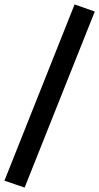

<svg xmlns="http://www.w3.org/2000/svg" viewBox="-39 -777 447 865"><path d="M72 68 -19 37 297 -757 388 -725Z"/></svg>

Font: Nunito Sans 7pt Expanded SemiBold
Style: Regular
Weight: 600
Width: 7
Designer: Vernon Adams
Foundry: Vernon Adams
Version: Version 3.101;gftools[0.9.27]